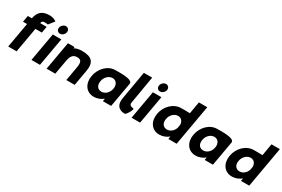

<svg xmlns="http://www.w3.org/2000/svg" viewBox="111 -2189 5163 3518"><g transform="rotate(30 2692.5 -430.0)"><path d="M250.7 -664H165.3L141.5 -529H226.9L133.6 0H310.6L403.9 -529H540.1L563.9 -664H427.7C432.6 -691.6 437.2 -718 500.7 -718C534.1 -718 560.8 -712.3 560.8 -712.3L653 -829C653 -829 600.8 -875 504.1 -875C353.5 -875 275.9 -803.7 250.7 -664Z M765.7 -764C757.2 -716 789.2 -676 835.2 -676C881.2 -676 927.2 -716 935.7 -764C944.2 -812 912.2 -852 866.2 -852C820.2 -852 774.2 -812 765.7 -764ZM625.5 0H805.5L911.1 -599H731.1Z M1129.9 0 1181.8 -294.2C1203.3 -416 1243.9 -463 1329.3 -463C1414.7 -463 1436.4 -416 1414.9 -294.2L1363.1 0H1540.1L1598.2 -329.9C1633.1 -527.7 1555.8 -607 1349.7 -607C1279.9 -607 1227 -593 1186.5 -570L1191.6 -599H1051.6L945.9 0Z M1914.8 -295.3C1931.4 -389.6 2004.2 -456 2081.5 -456C2157.6 -456 2206.9 -389.6 2190.3 -295.3C2173.9 -202.4 2104.6 -136 2025.1 -136C1942.1 -136 1898.4 -202.4 1914.8 -295.3ZM2403.3 -521.9C2420.4 -621.9 2125.5 -607 2052.3 -607C1893.2 -607 1757.1 -467.2 1726.8 -295.4C1696.5 -123.6 1786.1 15 1949 15C2025 15 2097.8 -16 2146.5 -58L2136.2 0H2311.2Z M2597.6 0C2629.7 0 2718.3 -160.5 2686.8 -163C2674.5 -163.9 2592.1 -169.4 2603.5 -234L2703.7 -825H2527.4L2423.9 -225C2399.4 -86 2461.2 0 2597.6 0Z M2883.7 -764C2875.2 -716 2907.2 -676 2953.2 -676C2999.2 -676 3045.2 -716 3053.7 -764C3062.2 -812 3030.2 -852 2984.2 -852C2938.2 -852 2892.2 -812 2883.7 -764ZM2743.5 0H2923.5L3029.1 -599H2849.1Z M3300.9 -295.3C3317.5 -389.6 3390.4 -456 3467.7 -456C3534.3 -456 3580.5 -405.2 3579.8 -329.3L3568.1 -262C3542.8 -186.9 3480.9 -136 3411.2 -136C3328.2 -136 3284.5 -202.4 3300.9 -295.3ZM3697.2 0 3848.8 -860H3671.7L3627.8 -605C3553.7 -609.5 3477.5 -607 3444.7 -607C3281.9 -607 3143.2 -467.2 3112.9 -295.4C3082.6 -123.6 3172.2 15 3335 15C3411 15 3483.7 -16 3532.4 -58L3522.2 0Z M4068.8 -295.3C4085.4 -389.6 4158.2 -456 4235.5 -456C4311.6 -456 4360.9 -389.6 4344.3 -295.3C4327.9 -202.4 4258.6 -136 4179.1 -136C4096.1 -136 4052.4 -202.4 4068.8 -295.3ZM4557.3 -521.9C4574.4 -621.9 4279.5 -607 4206.3 -607C4047.2 -607 3911.1 -467.2 3880.8 -295.4C3850.5 -123.6 3940.1 15 4103 15C4179 15 4251.8 -16 4300.5 -58L4290.2 0H4465.2Z M4836.9 -295.3C4853.5 -389.6 4926.4 -456 5003.7 -456C5070.3 -456 5116.5 -405.2 5115.8 -329.3L5104.1 -262C5078.8 -186.9 5016.9 -136 4947.2 -136C4864.2 -136 4820.5 -202.4 4836.9 -295.3ZM5233.2 0 5384.8 -860H5207.7L5163.8 -605C5089.7 -609.5 5013.5 -607 4980.7 -607C4817.9 -607 4679.2 -467.2 4648.9 -295.4C4618.6 -123.6 4708.2 15 4871 15C4947 15 5019.7 -16 5068.4 -58L5058.2 0Z"/></g></svg>

Font: Hussar Wysoki
Style: Obl
Weight: 700
Foundry: Cannot Into Space Fonts
Version: Version 0.92